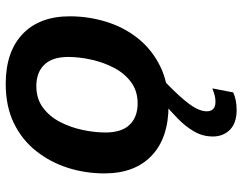

<svg xmlns="http://www.w3.org/2000/svg" viewBox="-108 -491 847 671"><g transform="rotate(-90 315.5 -155.5)"><path d="M45 -214Q45 -281 64.5 -342Q84 -403 123 -452.5Q162 -502 220.5 -530.5Q279 -559 358 -559Q470 -559 532 -500Q594 -441 594 -335Q594 -270 575 -208Q556 -146 517 -97Q478 -48 419 -19Q360 10 282 10Q169 10 107 -49Q45 -108 45 -214ZM188 -210Q188 -154 215 -126Q242 -98 290 -98Q333 -98 364 -121Q395 -144 414 -180.5Q433 -217 442.5 -259.5Q452 -302 452 -340Q452 -396 425 -424Q398 -452 350 -452Q306 -452 275 -429Q244 -406 225 -369.5Q206 -333 197 -291Q188 -249 188 -210ZM328 236Q315 242 299.5 245Q284 248 267 248Q221 248 197.5 224.5Q174 201 174 165Q174 129 192 98.5Q210 68 236.5 42.5Q263 17 288 -5L363 0Q313 48 287.5 82.5Q262 117 262 144Q262 158 270 166Q278 174 296 174Q316 174 339 164H342Z"/></g></svg>

Font: Kufam SemiBold
Style: Italic
Weight: 600
Italic angle: -11°
Designer: Artur Schmal
Foundry: Original Type
Version: Version 1.301; ttfautohint (v1.8.3)